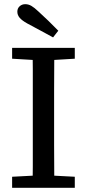

<svg xmlns="http://www.w3.org/2000/svg" viewBox="-20 -899 416 919"><path d="M38 0V-53L172 -60H204L338 -53V0ZM136 0Q137 -52 137 -103.5Q137 -155 137 -207Q137 -259 137 -311V-360Q137 -411 137 -463Q137 -515 137 -567Q137 -619 136 -670H240Q240 -619 239.5 -567.5Q239 -516 239 -464Q239 -412 239 -360V-311Q239 -260 239 -207.5Q239 -155 239.5 -103.5Q240 -52 240 0ZM38 -618V-670H338V-618L204 -610H172ZM259 -752 234 -720Q202 -737 171.5 -754Q141 -771 110 -787Q85 -801 74 -814Q63 -827 63 -843Q63 -859 74 -869Q85 -879 101 -879Q116 -879 130 -871Q144 -863 164 -844Q188 -822 212 -799Q236 -776 259 -752Z"/></svg>

Font: Source Serif 4
Style: Regular
Weight: 400
Designer: Frank Grießhammer
Foundry: Adobe Systems Incorporated
Version: Version 4.004;hotconv 1.0.116;makeotfexe 2.5.65601